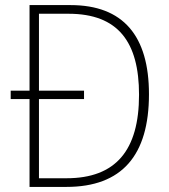

<svg xmlns="http://www.w3.org/2000/svg" viewBox="-20 -734 665 754"><path d="M257 -714H96V-378H22V-345H96V0H241C459 0 565 -124 565 -364C565 -593 464 -714 257 -714ZM249 -680C444 -680 526 -569 526 -362C526 -144 435 -34 241 -34H133V-345H310V-378H133V-680Z"/></svg>

Font: Noto Sans Bengali SemiCondensed ExtraLight
Style: Regular
Weight: 200
Width: 4
Designer: Joana Ranito - Universal Thirst; Jelle Bosma - Monotype Design Team
Foundry: Universal Thirst ehf.
Version: Version 3.000